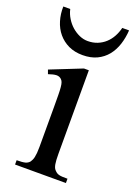

<svg xmlns="http://www.w3.org/2000/svg" viewBox="-131 -721 547 776"><g transform="rotate(20 142.5 -333.5)"><path d="M37.6 0V-18.6Q62 -18.6 74 -21.7Q85.9 -24.9 92.8 -33.7Q95.7 -38.1 98.1 -43.2Q100.6 -48.3 102.3 -55.9Q104 -63.5 105 -74.5Q106 -85.4 106 -101.1V-273.4Q106 -303.2 105.7 -323.5Q105.5 -343.8 104.2 -356.9Q103 -370.1 100.3 -377.2Q97.7 -384.3 92.8 -388.7Q84 -397 71.3 -396.5Q58.6 -396 37.6 -388.7L31.2 -406.2L166.5 -460H187.5V-101.1Q187.5 -71.3 190.2 -56.4Q192.9 -41.5 199.2 -34.7Q204.1 -29.3 208.5 -26.1Q212.9 -22.9 219 -21.2Q225.1 -19.5 233.9 -19Q242.7 -18.6 256.3 -18.6V0ZM285.2 -667Q283.2 -634.8 273.9 -606Q264.6 -577.1 247.1 -555.4Q229.5 -533.7 203.4 -521.2Q177.2 -508.8 142.1 -508.8Q107.9 -508.8 81.5 -521.2Q55.2 -533.7 37.1 -555.4Q19 -577.1 10.3 -606Q1.5 -634.8 2.4 -667H32.2Q36.6 -647 47.6 -629.2Q58.6 -611.3 73.5 -598.1Q88.4 -585 106.2 -577.1Q124 -569.3 142.1 -569.3Q165 -569.3 183.8 -576.9Q202.6 -584.5 217 -597.7Q231.4 -610.8 241.2 -628.7Q251 -646.5 255.9 -667Z"/></g></svg>

Font: Doulos SIL
Style: Regular
Weight: 400
Designer: Walt Agee, Victor Gaultney, Peter Martin, Debbi Hosken
Foundry: SIL International
Version: Version 4.110; 2011; Maintenance release